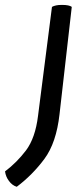

<svg xmlns="http://www.w3.org/2000/svg" viewBox="-64 -505 323 767"><path d="M222.7 -477.5Q217.8 -481.4 208 -483.4Q198.2 -485.4 183.6 -485.4Q168.9 -485.4 160.2 -483.4Q150.4 -481.4 143.6 -477.5Q125 -333 87.9 -42Q77.1 45.9 40 95.7Q2.9 144.5 -43.9 179.7Q-41 201.2 -28.3 217.8Q-15.6 235.4 2.9 241.2Q65.4 194.3 113.3 129.9Q161.1 65.4 173.8 -48.8Q190.4 -192.4 222.7 -477.5Z"/></svg>

Font: cl
Style: Italic
Weight: 400
Designer: Mitja Miklavcic
Version: Version 7.504; 2011; Build 1022